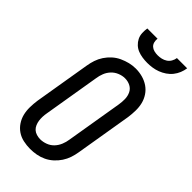

<svg xmlns="http://www.w3.org/2000/svg" viewBox="-294 -1024 1100 1100"><g transform="rotate(45 256.5 -473.5)"><path d="M203 8Q175 8 147.5 2Q120 -4 98 -19Q76 -34 61 -56.5Q46 -79 39.5 -105Q33 -131 33.5 -160Q34 -189 38 -217L95 -559Q99 -584 107 -608Q115 -632 129.5 -654Q144 -676 164 -694Q184 -712 208 -723Q232 -734 256.5 -740Q281 -746 306 -746Q335 -746 362 -738.5Q389 -731 411 -716Q433 -701 448 -678.5Q463 -656 469.5 -630Q476 -604 475.5 -575Q475 -546 471 -518L414 -176Q410 -151 402 -127Q394 -103 379.5 -81Q365 -59 345 -41Q325 -23 301.5 -12Q278 -1 253 3.5Q228 8 203 8ZM205 -72Q227 -72 249.5 -80.5Q272 -89 288 -106Q304 -123 313 -145Q322 -167 325 -189L382 -531Q386 -555 385.5 -578.5Q385 -602 375.5 -622Q366 -642 346 -652.5Q326 -663 302 -663Q280 -663 258 -654Q236 -645 220 -628Q204 -611 195.5 -589.5Q187 -568 184 -546L127 -204Q124 -188 123.5 -172.5Q123 -157 125 -142.5Q127 -128 133 -114Q139 -100 149.5 -90.5Q160 -81 175 -76.5Q190 -72 205 -72ZM329 -815Q309 -815 289 -818Q269 -821 251.5 -828Q234 -835 220 -848Q206 -861 197.5 -878Q189 -895 188 -915Q187 -935 190 -955H273Q271 -941 274.5 -927Q278 -913 288 -904Q298 -895 312 -891.5Q326 -888 341 -888Q356 -888 371 -891.5Q386 -895 399 -903.5Q412 -912 420 -926Q428 -940 430 -955H513Q510 -934 502 -914.5Q494 -895 480.5 -878Q467 -861 448.5 -848.5Q430 -836 410 -828.5Q390 -821 369.5 -818Q349 -815 329 -815Z"/></g></svg>

Font: Iosevka Slab Medium Oblique
Style: Regular
Weight: 500
Italic angle: -9°
Monospace: yes
Designer: Belleve Invis
Foundry: Belleve Invis
Version: Version 11.1.1; ttfautohint (v1.8.3)